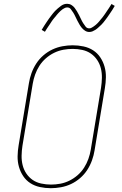

<svg xmlns="http://www.w3.org/2000/svg" viewBox="-20 -981 640 1009"><path d="M247 8Q218 8 190 2Q162 -4 139.5 -18.5Q117 -33 102 -55.5Q87 -78 79.5 -104.5Q72 -131 72.5 -160Q73 -189 78 -218L132 -544Q136 -570 145.5 -596.5Q155 -623 170.5 -647Q186 -671 208 -690Q230 -709 255.5 -721Q281 -733 308.5 -738Q336 -743 362 -743Q391 -743 419 -737Q447 -731 469.5 -716.5Q492 -702 507 -679.5Q522 -657 529.5 -630.5Q537 -604 536.5 -575Q536 -546 531 -517L477 -191Q473 -165 463.5 -138.5Q454 -112 438.5 -88Q423 -64 401 -45Q379 -26 353.5 -14Q328 -2 300.5 3Q273 8 247 8ZM248 -11Q272 -11 296.5 -15.5Q321 -20 344.5 -31.5Q368 -43 388 -60.5Q408 -78 422 -100Q436 -122 444.5 -146Q453 -170 457 -194L511 -520Q515 -546 515.5 -572Q516 -598 510 -622Q504 -646 490.5 -666Q477 -686 457.5 -699.5Q438 -713 413 -718.5Q388 -724 362 -724Q338 -724 313 -719.5Q288 -715 264.5 -703.5Q241 -692 221 -674.5Q201 -657 187 -635Q173 -613 164.5 -589Q156 -565 152 -541L98 -215Q94 -189 93.5 -163Q93 -137 99 -113Q105 -89 118.5 -69Q132 -49 151.5 -35.5Q171 -22 196.5 -16.5Q222 -11 248 -11ZM449 -813Q437 -813 427 -819.5Q417 -826 410 -834.5Q403 -843 397.5 -852.5Q392 -862 386.5 -872.5Q381 -883 376 -894Q371 -905 365 -914.5Q359 -924 352 -933Q345 -942 333 -942Q328 -942 325.5 -941Q323 -940 318.5 -938Q314 -936 309 -932.5Q304 -929 298 -923.5Q292 -918 289 -914.5Q286 -911 283 -908Q280 -905 277.5 -901.5Q275 -898 272 -894.5Q269 -891 265.5 -887Q262 -883 259 -879Q256 -875 252.5 -870Q249 -865 246 -860Q243 -855 239 -849.5Q235 -844 231.5 -838.5Q228 -833 224 -827Q220 -821 216 -814L199 -824Q206 -836 212.5 -846Q219 -856 225 -865Q231 -874 237 -882.5Q243 -891 248.5 -898Q254 -905 259 -911.5Q264 -918 269.5 -923.5Q275 -929 284 -937Q293 -945 301 -950.5Q309 -956 316.5 -958.5Q324 -961 333 -961Q345 -961 355 -955Q365 -949 372 -940Q379 -931 384.5 -921.5Q390 -912 395.5 -901.5Q401 -891 406 -880Q411 -869 417 -859.5Q423 -850 430 -841Q437 -832 449 -832Q454 -832 456.5 -833Q459 -834 463.5 -836.5Q468 -839 473 -842.5Q478 -846 484 -851Q490 -856 493 -859.5Q496 -863 499 -866Q502 -869 504.5 -872.5Q507 -876 510 -879.5Q513 -883 516.5 -887Q520 -891 523 -895.5Q526 -900 529.5 -904.5Q533 -909 536 -914Q539 -919 543 -924.5Q547 -930 550.5 -935.5Q554 -941 558 -947Q562 -953 566 -960L583 -950Q577 -939 570 -928.5Q563 -918 557 -909Q551 -900 545 -891.5Q539 -883 533.5 -876Q528 -869 523 -862.5Q518 -856 512.5 -851Q507 -846 498 -837.5Q489 -829 481 -824Q473 -819 465.5 -816Q458 -813 449 -813Z"/></svg>

Font: Iosevka Etoile Thin
Style: Italic
Weight: 100
Italic angle: -9°
Designer: Belleve Invis
Foundry: Belleve Invis
Version: Version 22.1.2; ttfautohint (v1.8.4)